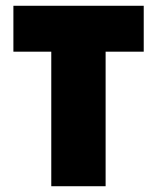

<svg xmlns="http://www.w3.org/2000/svg" viewBox="-20 -645 543 665"><path d="M157.6 0V-466H26.4V-625H477.8V-466H345.8V0Z"/></svg>

Font: Afacad Flux Black
Style: Regular
Weight: 900
Designer: Kristian Moeller
Foundry: Dicotype
Version: Version 1.100